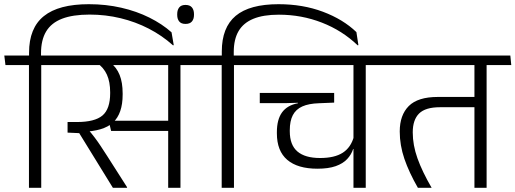

<svg xmlns="http://www.w3.org/2000/svg" viewBox="-40 -895 2456 915"><path d="M844 -781Q865 -781 874.8 -792.8Q884.5 -804.5 884.5 -824V-828Q884.5 -847.5 874.8 -859.5Q865 -871.5 844 -871.5Q823.5 -871.5 814 -859.5Q804.5 -847.5 804.5 -828V-824Q804.5 -804.5 814 -792.8Q823.5 -781 844 -781ZM156.5 0V-600.5H98V0ZM273.5 -585 269 -630.5H-19.5L-14 -585ZM383.5 -875Q239.5 -875 169 -818.2Q98.5 -761.5 98.5 -644V-619.5H155.5V-641.5Q155.5 -704.5 180 -745.2Q204.5 -786 255.8 -805.8Q307 -825.5 387 -825.5Q463.5 -825.5 534.8 -808.2Q606 -791 669 -758.5Q732 -726 784.5 -679L788 -680L777.5 -741Q732.5 -781 671.8 -811.2Q611 -841.5 538 -858.2Q465 -875 383.5 -875Z M820 -600.5H761.5V0H820ZM704.5 -585H937.5L932.5 -630.5H700ZM885 -585 881 -630.5H235.5L240.5 -585ZM478 -319.5 489.5 -271H775.5V-319.5ZM565.5 0V-3L469.5 -153.5Q451 -182.5 437.2 -203Q423.5 -223.5 410 -241.2Q396.5 -259 379.5 -278.5V-301L282 -313.5V-263L337.5 -260.5L498 0ZM486.5 -596H421Q454 -573.5 469.5 -539.2Q485 -505 485 -455V-451Q485 -375.5 448.2 -344.5Q411.5 -313.5 326.5 -313.5H282L316 -266.5L350 -267Q453.5 -269 499 -311.5Q544.5 -354 544.5 -444V-450Q544.5 -502 530 -538Q515.5 -574 486.5 -596Z M1075 0V-600.5H1016.5V0ZM1192 -585 1187.5 -630.5H899L904.5 -585ZM1287.5 -875Q1149.5 -875 1083.2 -819.5Q1017 -764 1017 -649.5V-619.5H1074V-647Q1074 -707.5 1097 -746.8Q1120 -786 1167.5 -805.5Q1215 -825 1289 -825Q1397 -825 1494 -787.2Q1591 -749.5 1664.5 -679L1668 -680L1658.5 -742Q1595 -803 1499 -839Q1403 -875 1287.5 -875Z M1703 -600.5H1644.5V0H1703ZM1587.5 -585H1820L1815.5 -630.5H1583ZM1159 -585H1769.5L1765 -630.5H1154.5ZM1552.5 -452H1198V-403.5H1323L1404.5 -406H1552.5ZM1473 -91Q1525 -91 1559.8 -103.2Q1594.5 -115.5 1614.5 -137Q1634.5 -158.5 1643 -185H1648.5L1646.5 -244Q1632.5 -192.5 1593.5 -167.2Q1554.5 -142 1485.5 -142Q1414 -142 1377.5 -173Q1341 -204 1341 -269.5V-274.5Q1341 -318.5 1355.5 -346.2Q1370 -374 1400.8 -387.8Q1431.5 -401.5 1480 -403L1552.5 -406V-420H1380V-403Q1329 -393.5 1304.2 -359.5Q1279.5 -325.5 1279.5 -265V-259.5Q1279.5 -175.5 1329 -133.2Q1378.5 -91 1473 -91Z M2279 -600.5H2221V0H2279ZM2164 -585H2396.5L2392 -630.5H2159ZM1784.5 -585H2347L2342.5 -630.5H1780ZM1951.5 0H2017Q1972 -77.5 1949.5 -140.5Q1927 -203.5 1927 -264Q1927 -324 1957.2 -354Q1987.5 -384 2056.5 -384H2245V-433H2046.5Q1951.5 -433 1908.2 -389.8Q1865 -346.5 1865 -268.5Q1865 -203 1887.2 -138Q1909.5 -73 1951.5 0Z"/></svg>

Font: Anek Devanagari Light
Style: Regular
Weight: 300
Designer: Kailash Malviya (Devanagari) & Yesha Goshar (Latin)
Foundry: Ek Type
Version: Version 1.003